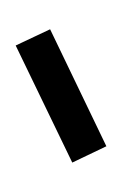

<svg xmlns="http://www.w3.org/2000/svg" viewBox="25 -779 156 246"><g transform="rotate(90 103.0 -656.0)"><path d="M17.5 -642.2 167.4 -714.3 188.3 -670.6 38.3 -598.1Z"/></g></svg>

Font: Marapfhont
Style: Book
Weight: 400
Version: Version 0.15